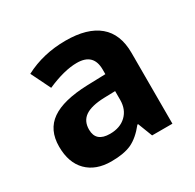

<svg xmlns="http://www.w3.org/2000/svg" viewBox="-118 -630 780 768"><g transform="rotate(-30 271.5 -246.0)"><path d="M342.8 -187V-227.5L291 -226.1Q231.9 -224.1 203.6 -204.8Q175.3 -185.5 175.3 -146Q175.3 -89.4 240.2 -89.4Q287.1 -89.4 314.9 -116Q342.8 -142.6 342.8 -187ZM476.1 0H382.3L356.4 -66.9H353Q318.8 -23.9 283.2 -7.3Q247.6 8.8 189.9 8.8Q118.7 8.8 78.1 -32Q37.6 -72.8 37.6 -147Q37.6 -224.1 91.6 -261.7Q145.5 -299.3 257.3 -303.2L342.8 -305.7V-327.1Q342.8 -401.9 266.1 -401.9Q208 -401.9 127.9 -366.7L83.5 -457Q168 -501.5 271.5 -501.5Q371.6 -501.5 423.8 -457.8Q476.1 -414.1 476.1 -327.1Z"/></g></svg>

Font: Khula Bold
Style: Regular
Weight: 700
Designer: Erin McLaughlin, Steve Matteson
Version: Version 1.000;PS 1.0;hotconv 1.0.72;makeotf.lib2.5.5900